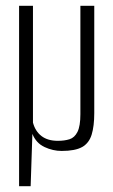

<svg xmlns="http://www.w3.org/2000/svg" viewBox="-20 -515 391 664"><path d="M46 129V-495H94V-91Q102 -61 123.5 -44.5Q145 -28 180 -28Q203 -28 220.5 -33.5Q238 -39 248 -59Q258 -79 258 -120V-495H306V-124Q306 -79 297 -49.5Q288 -20 264 -6.5Q240 7 193 7Q163 7 134 -6.5Q105 -20 92 -52L86 129Z"/></svg>

Font: Alumni Sans Thin Light
Style: Regular
Weight: 300
Version: Version 1.018